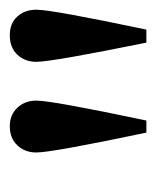

<svg xmlns="http://www.w3.org/2000/svg" viewBox="17 -815 322 396"><g transform="rotate(-90 178.0 -617.0)"><path d="M356 -703.1Q356 -670.9 314.9 -476.1H288.1Q248.5 -670.9 248.5 -703.1Q248.5 -726.6 263.2 -742.2Q277.8 -757.8 303.2 -757.8Q328.1 -757.8 342 -742.2Q356 -726.6 356 -703.1ZM168.5 -703.1Q168.5 -670.9 127.4 -476.1H102.5Q61.5 -670.9 61.5 -703.1Q61.5 -726.6 76.2 -742.2Q90.8 -757.8 115.7 -757.8Q139.2 -757.8 153.8 -742.2Q168.5 -726.6 168.5 -703.1Z"/></g></svg>

Font: SakalBharati
Style: Regular
Weight: 400
Designer: CDAC GIST
Foundry: CDAC
Version: 13.02